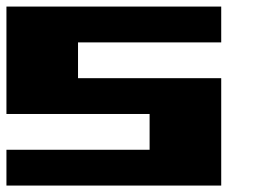

<svg xmlns="http://www.w3.org/2000/svg" viewBox="-20 -576 818 596"><path d="M666.7 0H0V-111.1H444.4V-222.2H0V-555.6H666.7V-444.4H222.2V-333.3H666.7Z"/></svg>

Font: Pixeloid Sans
Style: Bold
Weight: 700
Monospace: yes
Designer: GGBot
Version: 0.3